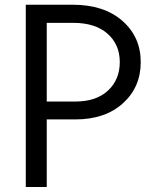

<svg xmlns="http://www.w3.org/2000/svg" viewBox="-20 -751 648 796"><path d="M86.9 24.4V-731.4H281.2Q411.1 -731.4 487.3 -664.6Q563.5 -597.7 563.5 -493.7Q563.5 -389.6 489.7 -322.8Q416 -255.9 292 -255.9H173.8V24.4ZM173.8 -330.1H293Q378.9 -330.1 427.7 -375.5Q476.6 -420.9 476.6 -493.7Q476.6 -566.4 425.8 -611.3Q375 -656.2 284.2 -656.2H173.8Z"/></svg>

Font: GenEi M Gothic v2 Regular
Style: Regular
Weight: 400
Version: Version 2.0